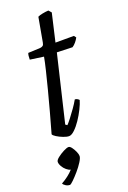

<svg xmlns="http://www.w3.org/2000/svg" viewBox="-183 -732 689 1037"><g transform="rotate(-20 162.0 -213.5)"><path d="M115 0Q102 0 82.5 -7.5Q63 -15 47 -25Q31 -35 29 -42Q45 -98 61.5 -158.5Q78 -219 92.5 -275Q107 -331 118 -376.5Q129 -422 134 -450L56 -461Q56 -487 61 -498L130 -501Q140 -502 146 -506.5Q152 -511 154 -524L179 -663Q189 -668 206.5 -671.5Q224 -675 241 -676L255 -660L218 -500H324L333 -488Q327 -476 317 -464Q307 -452 296 -445L207 -448L116 -66L126 -59Q135 -68 150.5 -88Q166 -108 183 -132Q200 -156 211 -176Q219 -176 225.5 -172Q232 -168 235 -164Q229 -143 215 -115Q201 -87 183.5 -61Q166 -35 147.5 -17.5Q129 0 115 0ZM29 249Q17 249 5.5 242Q-6 235 -9 227Q10 217 29 202.5Q48 188 61 173Q50 171 37.5 160.5Q25 150 17 136Q9 122 9 110Q9 100 25.5 87Q42 74 61.5 64Q81 54 91 54Q99 54 108 66Q117 78 124 93.5Q131 109 131 120Q131 131 117.5 152.5Q104 174 85 196Q66 218 50 233.5Q34 249 29 249Z"/></g></svg>

Font: Texturina Light
Style: Italic
Weight: 300
Italic angle: -11°
Designer: Guillermo Torres Carreño
Foundry: Omnibus-Type
Version: Version 1.002; ttfautohint (v1.8.3)